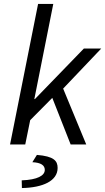

<svg xmlns="http://www.w3.org/2000/svg" viewBox="-20 -732 533 973"><path d="M31 0H108L133 -123L245 -236L338 0H417L300 -283L493 -486H405L157 -230H154L250 -712H173ZM91 221C197 219 272 185 272 119C272 83 253 60 167 53L144 90C188 92 207 106 207 129C207 158 170 179 90 182Z"/></svg>

Font: Source Sans Pro
Style: Italic
Weight: 400
Italic angle: -11°
Designer: Paul D. Hunt
Foundry: Adobe Systems Incorporated
Version: Version 3.006;hotconv 1.0.111;makeotfexe 2.5.65597